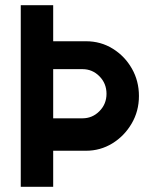

<svg xmlns="http://www.w3.org/2000/svg" viewBox="-20 -720 586 740"><path d="M60 0V-700H185V-561H311.5Q368.5 -561 414.8 -532.2Q461 -503.5 488.2 -455.8Q515.5 -408 515.5 -350Q515.5 -291.5 487.2 -243.5Q459 -195.5 412.8 -167.2Q366.5 -139 311.5 -139H185V0ZM185 -264H298Q336 -264 363.2 -291.5Q390.5 -319 390.5 -358.5Q390.5 -398.5 363.2 -426Q336 -453.5 298 -453.5H185Z"/></svg>

Font: Urbanist
Style: Bold
Weight: 700
Designer: Corey Hu
Foundry: Corey Hu
Version: Version 1.330; ttfautohint (v1.8.4.7-5d5b)